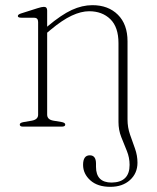

<svg xmlns="http://www.w3.org/2000/svg" viewBox="-20 -490 608 743"><path d="M438.5 -18V-323Q438.5 -385 407 -415.8Q375.5 -446.5 325 -446.5Q294 -446.5 257.5 -429.5Q221 -412.5 175 -374L162.5 -363.5V-46.5Q162.5 -27 187 -23L217 -18Q232.5 -15.5 232.5 -8Q232.5 0 219 0H69Q56.5 0 56.5 -8Q56.5 -15 71 -17.5L103 -23Q127.5 -27.5 127.5 -46V-405Q127.5 -421.5 111.5 -421.5H62.5Q49 -421.5 49 -428Q49 -434 61.5 -438L124.5 -458Q141.5 -463.5 150 -463.5Q162.5 -463.5 162.5 -449.5V-386.5L164 -388Q217.5 -433 257.8 -451.5Q298 -470 337.5 -470Q399 -470 436.2 -433Q473.5 -396 473.5 -330V-27.5Q473.5 3 483.2 30.8Q493 58.5 502.5 85.2Q512 112 512 139.5Q512 180.5 483 206.8Q454 233 407 233Q357.5 233 329.5 207.8Q301.5 182.5 301.5 148Q301.5 111 327.5 111Q351.5 111 351.5 143V155.5Q351.5 216.5 412 216.5Q481.5 215.5 481.5 148Q481.5 120 470.8 93.8Q460 67.5 449.2 40.2Q438.5 13 438.5 -18Z"/></svg>

Font: Fraunces 9pt Thin
Style: Regular
Weight: 100
Version: Version 1.000;[b76b70a41]